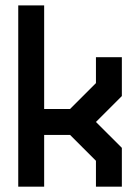

<svg xmlns="http://www.w3.org/2000/svg" viewBox="-20 -704 528 724"><path d="M48.8 -683.6H146.5V-293H244.1L341.8 -390.6V-488.3H439.5V-341.8L341.8 -244.1L439.5 -146.5V0H341.8V-97.7L244.1 -195.3H146.5V0H48.8Z"/></svg>

Font: BabelStone Runic Beowulf
Style: Regular
Weight: 400
Designer: Andrew West
Foundry: BabelStone
Version: Version 7.004;November 9, 2023